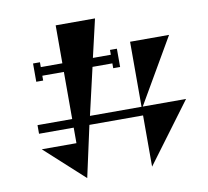

<svg xmlns="http://www.w3.org/2000/svg" viewBox="-93 -915 1186 1096"><g transform="rotate(-10 500.0 -367.0)"><path d="M959 -269 701 78V-219H390L325 78L98 -129H299V-219H98V-269H299V-542H174V-514H134V-620H174V-592H299V-812H527L476 -592H580V-620H620V-514H580V-542H465L402 -269H701V-646H927L708 -269Z"/></g></svg>

Font: Chokokutai
Style: Regular
Weight: 400
Designer: 108号,108go
Foundry: Font Zone 108
Version: Version 1.000; ttfautohint (v1.8.3)